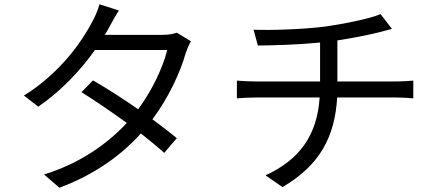

<svg xmlns="http://www.w3.org/2000/svg" viewBox="-20 -834 2040 898"><path d="M536 -785 445 -814C439 -788 423 -753 413 -735C366 -644 264 -494 92 -387L159 -335C271 -412 360 -510 424 -600H762C742 -518 691 -410 626 -323C556 -372 481 -420 415 -458L361 -403C425 -363 501 -311 573 -259C483 -162 355 -70 186 -18L258 44C427 -19 550 -111 639 -210C680 -177 718 -146 748 -119L807 -188C775 -214 735 -245 693 -276C769 -378 823 -495 849 -587C855 -603 864 -627 873 -641L807 -681C790 -675 768 -671 741 -671H470C478 -683 485 -695 491 -707C501 -725 519 -759 536 -785Z M1166 -695 1186 -621C1263 -622 1376 -625 1477 -635V-453H1176C1146 -453 1111 -455 1088 -457V-374C1112 -376 1146 -378 1178 -378H1475C1463 -199 1380 -87 1222 -14L1301 41C1473 -59 1546 -191 1557 -378H1836C1861 -378 1891 -376 1913 -374V-457C1892 -455 1856 -453 1834 -453H1558V-645C1630 -656 1707 -671 1757 -684C1771 -688 1791 -693 1813 -699L1760 -768C1711 -747 1593 -723 1502 -710C1394 -696 1242 -692 1166 -695Z"/></svg>

Font: Source Han Sans TC
Style: Regular
Weight: 400
Designer: Ryoko NISHIZUKA 西塚涼子 (kana, bopomofo & ideographs); Paul D. Hunt (Latin, Greek & Cyrillic); Sandoll Communications 산돌커뮤니
Foundry: Adobe
Version: Version 2.002;hotconv 1.0.116;makeotfexe 2.5.65601